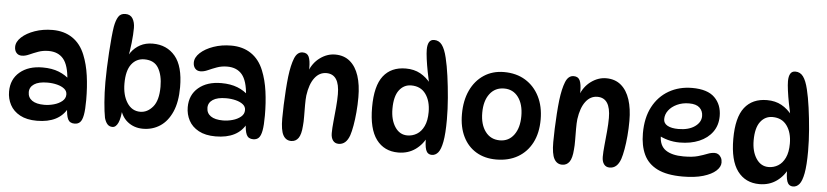

<svg xmlns="http://www.w3.org/2000/svg" viewBox="-46 -1055 5753 1336"><g transform="rotate(5 2830.5 -387.0)"><path d="M498 10Q464 10 451.5 -16.5Q439 -43 437 -101L447 -96Q391 13 235 13Q164 13 117 -12.5Q70 -38 47.5 -80.5Q25 -123 25 -173Q25 -259 85 -309.5Q145 -360 244 -360Q309 -360 357 -341Q405 -322 439 -288L422 -290Q415 -391 378.5 -434.5Q342 -478 275 -478Q236 -478 203 -466Q170 -454 142.5 -441.5Q115 -429 91 -429Q67 -429 53.5 -445Q40 -461 40 -486Q40 -522 74.5 -554Q109 -586 166 -606Q223 -626 290 -626Q371 -626 429 -587Q487 -548 517 -473Q543 -409 554 -330Q565 -251 565 -161Q565 -93 558 -56Q551 -19 536.5 -4.5Q522 10 498 10ZM277 -102Q310 -102 344 -111.5Q378 -121 401 -140Q424 -159 424 -187Q424 -211 404.5 -226.5Q385 -242 353.5 -250Q322 -258 286 -258Q225 -258 193.5 -237Q162 -216 162 -181Q162 -143 191.5 -122.5Q221 -102 277 -102Z M763 10Q741 10 727.5 -5Q714 -20 706 -48Q698 -89 692.5 -155.5Q687 -222 687 -298Q687 -341 689 -395Q691 -449 694.5 -504.5Q698 -560 702.5 -608Q707 -656 712 -686Q720 -730 735.5 -755.5Q751 -781 785 -781Q820 -781 836 -754.5Q852 -728 852 -689Q852 -645 845.5 -585Q839 -525 826 -463L806 -439Q817 -481 842 -516Q867 -551 905 -571.5Q943 -592 993 -592Q1091 -592 1149.5 -522.5Q1208 -453 1208 -306Q1208 -203 1177.5 -134Q1147 -65 1094.5 -30.5Q1042 4 975 4Q912 4 866.5 -33Q821 -70 808 -140L822 -129Q818 -57 802.5 -23.5Q787 10 763 10ZM946 -112Q996 -112 1034 -157Q1072 -202 1072 -298Q1072 -378 1042.5 -428Q1013 -478 944 -478Q888 -478 854 -433.5Q820 -389 820 -299Q820 -217 854 -164.5Q888 -112 946 -112Z M1746 10Q1712 10 1699.5 -16.5Q1687 -43 1685 -101L1695 -96Q1639 13 1483 13Q1412 13 1365 -12.5Q1318 -38 1295.5 -80.5Q1273 -123 1273 -173Q1273 -259 1333 -309.5Q1393 -360 1492 -360Q1557 -360 1605 -341Q1653 -322 1687 -288L1670 -290Q1663 -391 1626.5 -434.5Q1590 -478 1523 -478Q1484 -478 1451 -466Q1418 -454 1390.5 -441.5Q1363 -429 1339 -429Q1315 -429 1301.5 -445Q1288 -461 1288 -486Q1288 -522 1322.5 -554Q1357 -586 1414 -606Q1471 -626 1538 -626Q1619 -626 1677 -587Q1735 -548 1765 -473Q1791 -409 1802 -330Q1813 -251 1813 -161Q1813 -93 1806 -56Q1799 -19 1784.5 -4.5Q1770 10 1746 10ZM1525 -102Q1558 -102 1592 -111.5Q1626 -121 1649 -140Q1672 -159 1672 -187Q1672 -211 1652.5 -226.5Q1633 -242 1601.5 -250Q1570 -258 1534 -258Q1473 -258 1441.5 -237Q1410 -216 1410 -181Q1410 -143 1439.5 -122.5Q1469 -102 1525 -102Z M2037 -622Q2069 -622 2080.5 -596Q2092 -570 2092 -519Q2092 -507 2090.5 -493.5Q2089 -480 2086 -469L2084 -489Q2108 -554 2158 -590.5Q2208 -627 2264 -627Q2326 -627 2367.5 -592Q2409 -557 2429.5 -494Q2450 -431 2450 -345Q2450 -292 2445.5 -240.5Q2441 -189 2433.5 -146.5Q2426 -104 2417 -77Q2405 -43 2386 -26.5Q2367 -10 2341 -10Q2315 -10 2301 -29Q2287 -48 2287 -80Q2287 -114 2292 -162.5Q2297 -211 2301.5 -261.5Q2306 -312 2306 -353Q2306 -493 2214 -493Q2165 -493 2132 -449.5Q2099 -406 2088 -326Q2085 -299 2085 -259Q2085 -219 2085.5 -179.5Q2086 -140 2083 -113Q2079 -53 2060.5 -27Q2042 -1 2010 -1Q1973 -1 1954 -35.5Q1935 -70 1935 -152Q1935 -194 1937 -246Q1939 -298 1942.5 -350.5Q1946 -403 1951 -446Q1961 -527 1980 -574.5Q1999 -622 2037 -622Z M2759 14Q2661 14 2606 -59.5Q2551 -133 2551 -284Q2551 -434 2605.5 -503.5Q2660 -573 2762 -573Q2820 -573 2863.5 -549Q2907 -525 2941 -481L2933 -477Q2924 -518 2915 -564Q2906 -610 2900.5 -651.5Q2895 -693 2895 -717Q2895 -751 2906 -769.5Q2917 -788 2941 -788Q2975 -788 2996 -759.5Q3017 -731 3031 -672Q3044 -619 3054 -546.5Q3064 -474 3070.5 -395.5Q3077 -317 3077 -245Q3077 -145 3066.5 -89.5Q3056 -34 3037.5 -12Q3019 10 2994 10Q2963 10 2952 -21Q2941 -52 2943 -122H2958Q2931 -60 2879.5 -23Q2828 14 2759 14ZM2812 -110Q2848 -110 2878.5 -128.5Q2909 -147 2927.5 -186Q2946 -225 2946 -285Q2946 -362 2911 -410.5Q2876 -459 2810 -459Q2758 -459 2725.5 -416Q2693 -373 2693 -286Q2693 -209 2725.5 -159.5Q2758 -110 2812 -110Z M3442 3Q3362 3 3302.5 -32.5Q3243 -68 3210.5 -134Q3178 -200 3178 -291Q3178 -386 3211 -457Q3244 -528 3304.5 -568Q3365 -608 3445 -608Q3531 -608 3594 -569.5Q3657 -531 3692 -462Q3727 -393 3727 -301Q3727 -207 3692 -139Q3657 -71 3593 -34Q3529 3 3442 3ZM3456 -132Q3518 -132 3554.5 -181.5Q3591 -231 3591 -313Q3591 -396 3554.5 -445Q3518 -494 3456 -494Q3392 -494 3355 -445Q3318 -396 3318 -313Q3318 -231 3355 -181.5Q3392 -132 3456 -132Z M3930 -622Q3962 -622 3973.5 -596Q3985 -570 3985 -519Q3985 -507 3983.5 -493.5Q3982 -480 3979 -469L3977 -489Q4001 -554 4051 -590.5Q4101 -627 4157 -627Q4219 -627 4260.5 -592Q4302 -557 4322.5 -494Q4343 -431 4343 -345Q4343 -292 4338.5 -240.5Q4334 -189 4326.5 -146.5Q4319 -104 4310 -77Q4298 -43 4279 -26.5Q4260 -10 4234 -10Q4208 -10 4194 -29Q4180 -48 4180 -80Q4180 -114 4185 -162.5Q4190 -211 4194.5 -261.5Q4199 -312 4199 -353Q4199 -493 4107 -493Q4058 -493 4025 -449.5Q3992 -406 3981 -326Q3978 -299 3978 -259Q3978 -219 3978.5 -179.5Q3979 -140 3976 -113Q3972 -53 3953.5 -27Q3935 -1 3903 -1Q3866 -1 3847 -35.5Q3828 -70 3828 -152Q3828 -194 3830 -246Q3832 -298 3835.5 -350.5Q3839 -403 3844 -446Q3854 -527 3873 -574.5Q3892 -622 3930 -622Z M4745 8Q4634 8 4568 -25Q4502 -58 4473 -120Q4444 -182 4444 -268Q4444 -377 4484.5 -453.5Q4525 -530 4596.5 -571Q4668 -612 4759 -612Q4866 -612 4916 -562.5Q4966 -513 4966 -433Q4966 -369 4932.5 -322.5Q4899 -276 4840 -251Q4781 -226 4704 -226Q4661 -226 4621 -237Q4581 -248 4549 -267L4573 -311Q4570 -287 4570 -263Q4570 -193 4614 -162.5Q4658 -132 4739 -132Q4802 -132 4840 -143Q4878 -154 4904 -164.5Q4930 -175 4955 -175Q4969 -175 4980.5 -167.5Q4992 -160 4999.5 -146Q5007 -132 5007 -112Q5007 -82 4977 -54.5Q4947 -27 4888.5 -9.5Q4830 8 4745 8ZM4687 -319Q4758 -319 4801 -349Q4844 -379 4844 -423Q4844 -458 4820.5 -480.5Q4797 -503 4747 -503Q4700 -503 4662.5 -485.5Q4625 -468 4604 -440Q4583 -412 4583 -379Q4583 -350 4610.5 -334.5Q4638 -319 4687 -319Z M5282 14Q5184 14 5129 -59.5Q5074 -133 5074 -284Q5074 -434 5128.5 -503.5Q5183 -573 5285 -573Q5343 -573 5386.5 -549Q5430 -525 5464 -481L5456 -477Q5447 -518 5438 -564Q5429 -610 5423.5 -651.5Q5418 -693 5418 -717Q5418 -751 5429 -769.5Q5440 -788 5464 -788Q5498 -788 5519 -759.5Q5540 -731 5554 -672Q5567 -619 5577 -546.5Q5587 -474 5593.5 -395.5Q5600 -317 5600 -245Q5600 -145 5589.5 -89.5Q5579 -34 5560.5 -12Q5542 10 5517 10Q5486 10 5475 -21Q5464 -52 5466 -122H5481Q5454 -60 5402.5 -23Q5351 14 5282 14ZM5335 -110Q5371 -110 5401.5 -128.5Q5432 -147 5450.5 -186Q5469 -225 5469 -285Q5469 -362 5434 -410.5Q5399 -459 5333 -459Q5281 -459 5248.5 -416Q5216 -373 5216 -286Q5216 -209 5248.5 -159.5Q5281 -110 5335 -110Z"/></g></svg>

Font: DynaPuff
Style: Regular
Weight: 400
Designer: Toshi Omagari, Jennifer Daniel
Foundry: Google Fonts
Version: Version 2.000